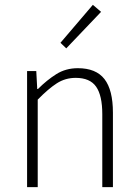

<svg xmlns="http://www.w3.org/2000/svg" viewBox="-20 -774 572 794"><path d="M92 0V-480H130L134 -406H137Q174 -443 213 -467.5Q252 -492 302 -492Q377 -492 412 -447Q447 -402 447 -308V0H403V-302Q403 -379 377.5 -415.5Q352 -452 293 -452Q250 -452 215 -429.5Q180 -407 136 -362V0ZM254 -574 230 -597 364 -754 398 -725Z"/></svg>

Font: CV Source Sans Light
Style: Regular
Weight: 300
Designer: Paul D. Hunt
Foundry: Adobe Systems Incorporated
Version: Version 3.001